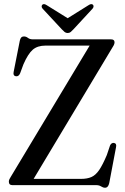

<svg xmlns="http://www.w3.org/2000/svg" viewBox="-20 -889 600 922"><path d="M522 -664.5 141.5 -30H369.5Q398.5 -30 418.8 -38.8Q439 -47.5 456 -72.2Q473 -97 493 -144.5L508.5 -190.5Q515 -204.5 528 -202.5Q541.5 -199.5 537 -181L504.5 -9.5Q499.5 12.5 484.5 12.5Q475 12.5 465.5 6.2Q456 0 441.5 0H39Q22.5 0 22.5 -16.5Q22.5 -22.5 25 -28Q27.5 -33.5 31.5 -39.5L410.5 -670H198Q160 -670 137.2 -650.2Q114.5 -630.5 92.5 -580L77 -538Q70 -520 55 -523Q42 -525.5 45.5 -543.5L75 -693Q79 -714 94.5 -714Q105.5 -714 114.2 -707Q123 -700 138.5 -700H513.5Q530 -700 530 -686Q530 -676.5 522 -664.5ZM332.5 -748Q325 -740 319.2 -735.2Q313.5 -730.5 305 -730.5Q296.5 -730.5 290.5 -735.2Q284.5 -740 277 -748L184.5 -847.5Q179.5 -853.5 180 -858.8Q180.5 -864 183.5 -866.5Q191 -873 204.5 -864L305 -801.5L405 -864Q418.5 -873 426 -866.5Q429 -864 429.2 -858.8Q429.5 -853.5 424.5 -847.5Z"/></svg>

Font: Fraunces 144pt S050
Style: Regular
Weight: 400
Version: Version 1.000; ttfautohint (v1.8.3)